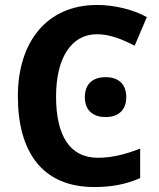

<svg xmlns="http://www.w3.org/2000/svg" viewBox="-20 -744 642 774"><path d="M371 -606C425 -606 475 -584 523 -560L572 -675C517 -706 439 -724 372 -724C166 -724 52 -572 52 -356C52 -136 147 10 360 10C431 10 487 -1 545 -26V-145C486 -122 432 -108 375 -108C260 -108 206 -199 206 -355C206 -510 267 -606 371 -606ZM322 -352C322 -295 360 -272 406 -272C451 -272 489 -295 489 -352C489 -411 451 -433 406 -433C360 -433 322 -411 322 -352Z"/></svg>

Font: Noto Sans Display
Style: Bold
Weight: 700
Designer: Monotype Design Team
Foundry: Monotype Imaging Inc.
Version: Version 1.900